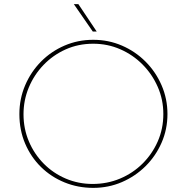

<svg xmlns="http://www.w3.org/2000/svg" viewBox="-20 -903 905 931"><path d="M74 -350Q74 -424 102 -489.5Q130 -555 179 -604.5Q228 -654 293 -682Q358 -710 432 -710Q506 -710 571 -682Q636 -654 685.5 -604.5Q735 -555 763.5 -489.5Q792 -424 792 -350Q792 -276 763.5 -211Q735 -146 685.5 -97Q636 -48 571 -20Q506 8 432 8Q358 8 293 -18.5Q228 -45 179 -93Q130 -141 102 -206.5Q74 -272 74 -350ZM94 -349Q94 -279 120 -217.5Q146 -156 192 -109.5Q238 -63 299 -37Q360 -11 429 -11Q500 -11 562 -37Q624 -63 671 -109.5Q718 -156 745 -217.5Q772 -279 772 -350Q772 -420 745 -481.5Q718 -543 671.5 -590Q625 -637 563.5 -664Q502 -691 432 -691Q360 -691 298.5 -663.5Q237 -636 191 -588Q145 -540 119.5 -478.5Q94 -417 94 -349ZM338 -883H360L449 -750H430Z"/></svg>

Font: Josefin Sans Thin Thin
Style: Regular
Weight: 250
Version: Version 2.001